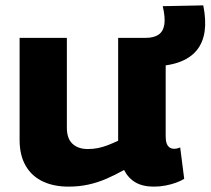

<svg xmlns="http://www.w3.org/2000/svg" viewBox="-20 -685 784 715"><path d="M235 10Q180 10 139 -9.5Q98 -29 75.5 -68Q53 -107 53 -164V-544H229V-209Q229 -169 250 -149.5Q271 -130 307 -130Q327 -130 344.5 -133.5Q362 -137 380.5 -144Q399 -151 420 -161V-544H597V-176Q597 -160 601 -150Q605 -140 612 -135.5Q619 -131 628 -131Q640 -131 651 -136L666 -19Q653 -11 635 -4.5Q617 2 596 6Q575 10 553 10Q512 10 485 -5.5Q458 -21 442 -52Q408 -33 375.5 -19Q343 -5 308.5 2.5Q274 10 235 10ZM513 -438V-544H522Q553 -544 570.5 -556Q588 -568 592 -594Q596 -620 586 -662L737 -665Q748 -610 742 -568Q736 -526 712 -497Q688 -468 645.5 -453Q603 -438 542 -438Z"/></svg>

Font: Georama SemiExpanded
Style: Bold
Weight: 700
Width: 6
Designer: Jean-Baptiste Levee
Foundry: Production Type
Version: Version 1.001